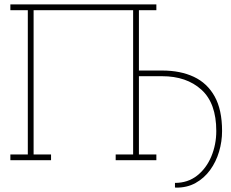

<svg xmlns="http://www.w3.org/2000/svg" viewBox="-20 -731 1055 876"><path d="M781.2 125 778.3 124V103.5Q836.9 103.5 879.2 70.3Q921.4 37.1 944.1 -17.1Q966.8 -71.3 966.8 -133.3Q966.8 -260.3 898.9 -321.8Q831.1 -383.3 719.7 -383.3H613.8V-26.4H693.4V0H507.8V-26.4H587.4V-684.6H133.3V-26.4H212.9V0H27.3V-26.4H106.9V-684.6H27.3V-710.9H693.4V-684.6H613.8V-409.2H719.7Q803.2 -409.2 864.5 -380.4Q925.8 -351.6 959.5 -290.8Q993.2 -230 993.2 -133.3Q993.2 -85.4 979.5 -39.1Q965.8 7.3 938.7 44.7Q911.6 82 872.1 104Q832.5 126 781.2 125Z"/></svg>

Font: Roboto Slab Thin
Style: Regular
Weight: 100
Designer: Google
Version: Version 2.000; ttfautohint (v1.8.1.43-b0c9)